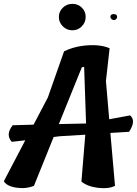

<svg xmlns="http://www.w3.org/2000/svg" viewBox="-20 -975 710 995"><path d="M546 -357 654 -377Q687 -350 649 -292L552 -286L576 -12Q543 5 488.5 -1.5Q434 -8 402 -34L422 -277L290 -269L258 -265L156 -12Q114 5 64.5 -2.5Q15 -10 0 -36L111 -248L41 -240Q7 -278 46 -326L154 -329L228 -470L312 -709Q355 -730 404 -737Q492 -749 548 -725L529 -555ZM285 -332 426 -335 416 -629 404 -626ZM404 -838.5Q384 -818 355 -818Q326 -818 305.5 -838.5Q285 -859 285 -887Q285 -915 305.5 -935Q326 -955 355 -955Q384 -955 404 -935.5Q424 -916 424 -887.5Q424 -859 404 -838.5ZM552 -887Q552 -902 569.5 -902Q587 -902 587 -887Q587 -881 582 -876Q577 -871 570.5 -871Q564 -871 558 -876Q552 -881 552 -887Z"/></svg>

Font: Tillana SemiBold
Style: Regular
Weight: 600
Designer: Lipi Raval (Devanagari, Latin), Jonny Pinhorn (Latin)
Foundry: Indian Type Foundry
Version: Version 2.003;PS 1.0;hotconv 1.0.79;makeotf.lib2.5.61930; tt